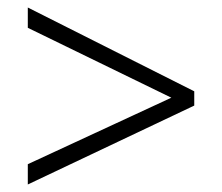

<svg xmlns="http://www.w3.org/2000/svg" viewBox="-20 -577 591 511"><path d="M54 -140 436 -317 54 -503V-557L497 -334V-296L54 -86Z"/></svg>

Font: Noto Sans Gurmukhi UI Light
Style: Regular
Weight: 300
Designer: Jelle Bosma - Monotype Design Team
Foundry: Monotype Imaging Inc.
Version: Version 2.004; ttfautohint (v1.8.4.7-5d5b)